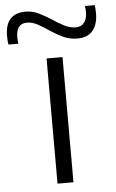

<svg xmlns="http://www.w3.org/2000/svg" viewBox="-123 -779 492 816"><g transform="rotate(-5 122.5 -371.0)"><path d="M89 0V-534H157V0ZM-67 -607Q-69 -616 -69.5 -626Q-70 -636 -70 -644Q-70 -740 17 -740Q47 -740 73.5 -727Q100 -714 125 -697.5Q150 -681 174.5 -668Q199 -655 225 -655Q248 -655 260.5 -671.5Q273 -688 273 -715Q273 -721 272.5 -728Q272 -735 271 -742H313Q315 -724 315 -705Q315 -661 293.5 -634Q272 -607 227 -607Q195 -607 167 -620Q139 -633 114 -650Q89 -667 65.5 -680Q42 -693 19 -693Q-27 -693 -27 -635Q-27 -619 -25 -607Z"/></g></svg>

Font: Georama Extended Light
Style: Regular
Weight: 300
Width: 7
Designer: Jean-Baptiste Levee
Foundry: Production Type
Version: Version 1.000